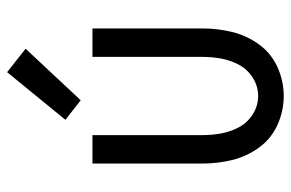

<svg xmlns="http://www.w3.org/2000/svg" viewBox="-159 -651 818 540"><g transform="rotate(-90 250.0 -381.0)"><path d="M238 -563 183 -606 317 -770 383 -718ZM250 8Q208 8 169 -9.5Q130 -27 105 -61.5Q80 -96 70 -137Q60 -178 60 -220V-530H140V-220Q140 -193 145 -166.5Q150 -140 163 -116.5Q176 -93 199.5 -78.5Q223 -64 250 -64Q277 -64 300.5 -78.5Q324 -93 337 -116.5Q350 -140 355 -166.5Q360 -193 360 -220V-530H440V-220Q440 -178 430 -137Q420 -96 395 -61.5Q370 -27 331 -9.5Q292 8 250 8Z"/></g></svg>

Font: Iosevka SS08
Style: Regular
Weight: 400
Monospace: yes
Designer: Belleve Invis
Foundry: Belleve Invis
Version: 2.1.0; ttfautohint (v1.8.2)